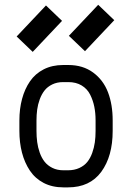

<svg xmlns="http://www.w3.org/2000/svg" viewBox="-20 -790 565 822"><path d="M120.1 -567.9 51.3 -633.8 176.8 -766.6 245.6 -700.7ZM343.8 -570.8 274.9 -636.7 400.4 -769.5 469.2 -703.6ZM272.5 -438.5H250.5Q224.1 -438.5 203.6 -428.5Q183.1 -418.5 170.7 -402.6Q158.2 -386.7 150.1 -364.7Q142.1 -342.8 139.2 -320.8Q136.2 -298.8 136.2 -273.9V-230Q136.2 -204.6 139.2 -181.9Q142.1 -159.2 150.1 -136.5Q158.2 -113.8 170.9 -97.7Q183.6 -81.5 204.1 -71.3Q224.6 -61 251.5 -61H271Q298.3 -61 319.6 -70.8Q340.8 -80.6 353.8 -96.7Q366.7 -112.8 374.8 -135.3Q382.8 -157.7 386 -180.4Q389.2 -203.1 389.2 -229.5V-274.4Q389.2 -305.7 383.8 -332.8Q378.4 -359.9 366 -384.8Q353.5 -409.7 329.6 -424.1Q305.7 -438.5 272.5 -438.5ZM462.4 -274.4V-229.5Q462.4 -121.1 413.6 -54.4Q364.7 12.2 271 12.2H251.5Q203.6 12.2 167 -6.8Q130.4 -25.9 107.9 -59.6Q85.4 -93.3 74.2 -136.2Q63 -179.2 63 -230V-273.9Q63 -324.2 74.5 -366.7Q85.9 -409.2 108.4 -441.9Q130.9 -474.6 167.2 -493.2Q203.6 -511.7 250.5 -511.7H272.5Q335 -511.7 378.7 -479.5Q422.4 -447.3 442.4 -394.8Q462.4 -342.3 462.4 -274.4Z"/></svg>

Font: Anka/Coder Condensed
Style: Regular
Weight: 400
Width: 4
Monospace: yes
Version: Version 1.100